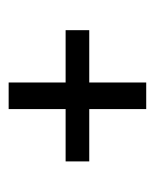

<svg xmlns="http://www.w3.org/2000/svg" viewBox="24 -582 366 455"><g transform="rotate(-90 207.5 -355.0)"><path d="M363 -383V-327H239V-192H176V-327H52V-383H176V-518H239V-383Z"/></g></svg>

Font: Raleway Thin
Style: Regular
Weight: 400
Version: Version 4.026